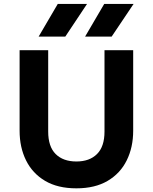

<svg xmlns="http://www.w3.org/2000/svg" viewBox="-20 -960 791 994"><path d="M375.5 15Q278.5 15 213.2 -23.8Q148 -62.5 114.8 -129.8Q81.5 -197 81.5 -283V-700H229.5V-279Q229.5 -201 268.2 -162.5Q307 -124 375.5 -124Q443.5 -124 482.2 -162.5Q521 -201 521 -279V-700H669.5V-283Q669.5 -197.5 636.2 -130Q603 -62.5 537.5 -23.8Q472 15 375.5 15ZM420.5 -770.5 519.5 -939.5H671.5L558 -770.5ZM180 -770.5 279 -939.5H430.5L318 -770.5Z"/></svg>

Font: Geologica SemiBold
Style: Regular
Weight: 600
Designer: Sindre Bremnes, Frode Helland
Foundry: Monokrom Skriftforlag AS
Version: Version 1.010;gftools[0.9.28]